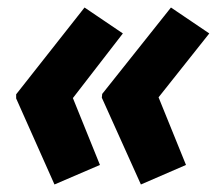

<svg xmlns="http://www.w3.org/2000/svg" viewBox="-20 -530 577 511"><path d="M355 -39 251 -270 252 -280 435 -510 537 -441 402 -271 475 -91ZM125 -39 23 -268V-279L205 -510L307 -441L174 -269L246 -91Z"/></svg>

Font: Noto Sans Condensed ExtraBold
Style: Italic
Weight: 800
Width: 3
Italic angle: -12°
Designer: Monotype Design Team
Foundry: Monotype Imaging Inc.
Version: Version 2.013; ttfautohint (v1.8.4.7-5d5b)